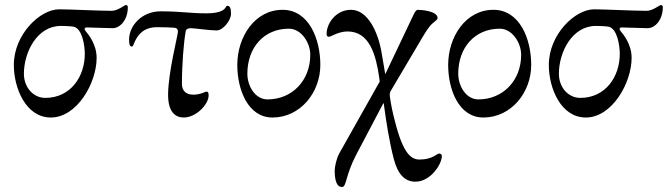

<svg xmlns="http://www.w3.org/2000/svg" viewBox="-20 -453 2654 763"><path d="M182 14C286 14 364 -123 364 -223C364 -276 333 -314 320 -330C313 -338 317 -344 324 -344C331 -344 414 -341 428 -341C457 -341 488 -374 488 -424C488 -429 486 -433 480 -433C475 -433 448 -410 424 -410C372 -410 257 -416 215 -416C139 -416 35 -316 35 -195C35 -102 83 14 182 14ZM160 -64C112 -64 75 -106 75 -160C75 -245 127 -350 222 -350C235 -350 260 -349 272 -347C307 -340 317 -272 317 -239C317 -149 261 -64 160 -64Z M710 14C760 14 809 -39 809 -73C809 -84 808 -89 799 -89C798 -89 791 -85 781 -82C767 -78 755 -76 744 -77C719 -78 703 -93 703 -119C703 -198 710 -284 718 -329C720 -338 728 -341 738 -341C752 -341 814 -332 841 -332C865 -332 898 -370 898 -399C898 -422 893 -430 883 -430C877 -430 879 -418 859 -409C848 -404 830 -400 800 -400C734 -400 699 -408 618 -408C543 -408 493 -350 493 -296C493 -277 495 -268 504 -268C508 -268 510 -274 512 -279C532 -330 566 -345 604 -345C622 -345 663 -344 671 -343C681 -342 687 -339 687 -327C687 -313 648 -164 648 -76C648 -9 676 14 710 14Z M1063 14C1173 14 1253 -85 1253 -195C1253 -299 1207 -414 1103 -414C992 -414 923 -306 923 -195C923 -97 965 14 1063 14ZM1043 -58C994 -58 963 -111 963 -160C963 -263 1028 -339 1128 -339C1177 -339 1213 -284 1213 -235C1213 -133 1141 -58 1043 -58Z M1339 290C1358 290 1351 247 1396 161L1503 -42H1505C1514 28 1528 115 1545 179C1561 240 1589 269 1631 269C1690 269 1736 201 1736 166C1736 161 1730 157 1725 157C1717 157 1698 181 1648 181C1616 181 1583 163 1549 27C1541 -3 1533 -39 1529 -72C1528 -80 1530 -87 1533 -92L1656 -300C1670 -323 1684 -348 1700 -361C1710 -369 1719 -376 1719 -381C1719 -410 1652 -414 1640 -414C1631 -414 1623 -393 1617 -381L1511 -158L1495 -252C1482 -322 1443 -414 1375 -414C1314 -414 1278 -359 1278 -319C1278 -309 1281 -307 1288 -307C1295 -307 1325 -328 1361 -328C1449 -328 1474 -234 1487 -145C1488 -141 1488 -133 1489 -129L1328 157C1317 177 1310 211 1310 225C1310 288 1331 290 1339 290Z M1901 14C2011 14 2091 -85 2091 -195C2091 -299 2045 -414 1941 -414C1830 -414 1761 -306 1761 -195C1761 -97 1803 14 1901 14ZM1881 -58C1832 -58 1801 -111 1801 -160C1801 -263 1866 -339 1966 -339C2015 -339 2051 -284 2051 -235C2051 -133 1979 -58 1881 -58Z M2308 14C2412 14 2490 -123 2490 -223C2490 -276 2459 -314 2446 -330C2439 -338 2443 -344 2450 -344C2457 -344 2540 -341 2554 -341C2583 -341 2614 -374 2614 -424C2614 -429 2612 -433 2606 -433C2601 -433 2574 -410 2550 -410C2498 -410 2383 -416 2341 -416C2265 -416 2161 -316 2161 -195C2161 -102 2209 14 2308 14ZM2286 -64C2238 -64 2201 -106 2201 -160C2201 -245 2253 -350 2348 -350C2361 -350 2386 -349 2398 -347C2433 -340 2443 -272 2443 -239C2443 -149 2387 -64 2286 -64Z"/></svg>

Font: Garamond-Math
Style: Regular
Weight: 400
Version: Version 2019-08-16